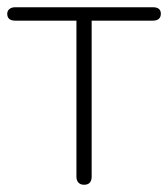

<svg xmlns="http://www.w3.org/2000/svg" viewBox="-23 -504 464 530"><path d="M209 6Q199 6 193.5 0Q188 -6 188 -16V-447H19Q-3 -447 -3 -466Q-3 -474 3 -479Q9 -484 19 -484H399Q421 -484 421 -466Q421 -457 415.5 -452Q410 -447 399 -447H230V-16Q230 -6 225 0Q220 6 209 6Z"/></svg>

Font: Nunito ExtraLight
Style: Regular
Weight: 200
Designer: Vernon Adams
Foundry: Vernon Adams
Version: Version 3.602;April 4, 2023;FontCreator 14.0.0.2856 64-bit